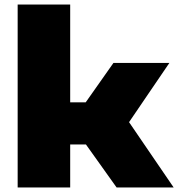

<svg xmlns="http://www.w3.org/2000/svg" viewBox="-20 -828 787 848"><path d="M58 0V-808H290V-376H358.5L481 -550H728L550 -288.5L747 0H495L359.5 -190H290V0Z"/></svg>

Font: Encode Sans Expanded Expanded Black
Style: Regular
Weight: 900
Width: 7
Designer: Multiple Designers
Foundry: Impallari Type
Version: Version 3.000; ttfautohint (v1.8.3) -l 8 -r 50 -G 200 -x 14 